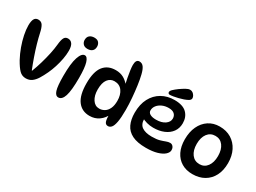

<svg xmlns="http://www.w3.org/2000/svg" viewBox="-46 -1458 2843 2133"><g transform="rotate(30 1376.0 -391.5)"><path d="M90 -629Q129 -629 148 -599Q167 -569 180 -507Q191 -454 211 -384.5Q231 -315 256.5 -242Q282 -169 309 -102H313Q337 -164 357.5 -234Q378 -304 392.5 -371.5Q407 -439 412 -492Q418 -557 433 -584.5Q448 -612 481 -612Q516 -612 536 -584Q556 -556 556 -497Q556 -447 545.5 -391Q535 -335 517.5 -280Q500 -225 478 -178Q452 -122 426 -80.5Q400 -39 368.5 -16Q337 7 292 7Q244 7 210 -27Q176 -61 135 -134Q101 -197 76.5 -265Q52 -333 38.5 -398.5Q25 -464 25 -518Q25 -574 40.5 -601.5Q56 -629 90 -629Z M730 -767Q770 -767 787.5 -745Q805 -723 805 -694Q805 -658 783.5 -638.5Q762 -619 723 -619Q685 -619 666 -640.5Q647 -662 647 -691Q647 -729 670 -748Q693 -767 730 -767ZM736 -544Q768 -544 786.5 -484Q805 -424 805 -293Q805 -132 782 -61Q759 10 712 10Q676 10 659 -42.5Q642 -95 642 -226Q642 -387 668.5 -465.5Q695 -544 736 -544Z M1114 14Q1016 14 961 -59.5Q906 -133 906 -284Q906 -434 960.5 -503.5Q1015 -573 1117 -573Q1175 -573 1218.5 -549Q1262 -525 1296 -481L1288 -477Q1279 -518 1270 -564Q1261 -610 1255.5 -651.5Q1250 -693 1250 -717Q1250 -751 1261 -769.5Q1272 -788 1296 -788Q1330 -788 1351 -759.5Q1372 -731 1386 -672Q1399 -619 1409 -546.5Q1419 -474 1425.5 -395.5Q1432 -317 1432 -245Q1432 -145 1421.5 -89.5Q1411 -34 1392.5 -12Q1374 10 1349 10Q1318 10 1307 -21Q1296 -52 1298 -122H1313Q1286 -60 1234.5 -23Q1183 14 1114 14ZM1167 -110Q1203 -110 1233.5 -128.5Q1264 -147 1282.5 -186Q1301 -225 1301 -285Q1301 -362 1266 -410.5Q1231 -459 1165 -459Q1113 -459 1080.5 -416Q1048 -373 1048 -286Q1048 -209 1080.5 -159.5Q1113 -110 1167 -110Z M1834 8Q1723 8 1657 -25Q1591 -58 1562 -120Q1533 -182 1533 -268Q1533 -377 1573.5 -453.5Q1614 -530 1685.5 -571Q1757 -612 1848 -612Q1955 -612 2005 -562.5Q2055 -513 2055 -433Q2055 -369 2021.5 -322.5Q1988 -276 1929 -251Q1870 -226 1793 -226Q1750 -226 1710 -237Q1670 -248 1638 -267L1662 -311Q1659 -287 1659 -263Q1659 -193 1703 -162.5Q1747 -132 1828 -132Q1891 -132 1929 -143Q1967 -154 1993 -164.5Q2019 -175 2044 -175Q2058 -175 2069.5 -167.5Q2081 -160 2088.5 -146Q2096 -132 2096 -112Q2096 -82 2066 -54.5Q2036 -27 1977.5 -9.5Q1919 8 1834 8ZM1776 -319Q1847 -319 1890 -349Q1933 -379 1933 -423Q1933 -458 1909.5 -480.5Q1886 -503 1836 -503Q1789 -503 1751.5 -485.5Q1714 -468 1693 -440Q1672 -412 1672 -379Q1672 -350 1699.5 -334.5Q1727 -319 1776 -319ZM1747 -657Q1747 -673 1768 -693Q1789 -713 1823 -738Q1857 -762 1887.5 -779.5Q1918 -797 1941 -797Q1961 -797 1976 -785.5Q1991 -774 2000 -758Q2009 -742 2009 -728Q2009 -709 1990.5 -696Q1972 -683 1935 -670Q1906 -660 1874 -652Q1842 -644 1814.5 -639.5Q1787 -635 1769 -635Q1759 -635 1753 -641.5Q1747 -648 1747 -657Z M2427 3Q2347 3 2287.5 -32.5Q2228 -68 2195.5 -134Q2163 -200 2163 -291Q2163 -386 2196 -457Q2229 -528 2289.5 -568Q2350 -608 2430 -608Q2516 -608 2579 -569.5Q2642 -531 2677 -462Q2712 -393 2712 -301Q2712 -207 2677 -139Q2642 -71 2578 -34Q2514 3 2427 3ZM2441 -132Q2503 -132 2539.5 -181.5Q2576 -231 2576 -313Q2576 -396 2539.5 -445Q2503 -494 2441 -494Q2377 -494 2340 -445Q2303 -396 2303 -313Q2303 -231 2340 -181.5Q2377 -132 2441 -132Z"/></g></svg>

Font: DynaPuff
Style: Regular
Weight: 400
Designer: Toshi Omagari, Jennifer Daniel
Foundry: Google Fonts
Version: Version 2.000